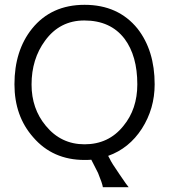

<svg xmlns="http://www.w3.org/2000/svg" viewBox="-20 -654 702 797"><path d="M514 123H407Q405 108 387 64L359 9Q350 10 331 10Q199 10 118 -84Q40 -172 40 -304Q40 -444 113 -535Q193 -634 331 -634Q471 -634 551 -535Q622 -444 622 -304Q622 -203 569 -120Q516 -38 429 -7L435 4Q443 22 475 68Q508 117 514 123ZM550 -304Q550 -422 497 -493Q439 -569 330 -569Q228 -569 167 -485Q111 -409 111 -303Q111 -203 170 -132Q233 -55 331 -55Q431 -55 492 -131Q550 -201 550 -304Z"/></svg>

Font: GFS Neohellenic Rg
Style: Regular
Weight: 400
Designer: Takis Katsoulidis and George D. Matthiopoulos
Foundry: Takis Katsoulidis and George D. Matthiopoulos
Version: Version 1.0